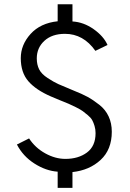

<svg xmlns="http://www.w3.org/2000/svg" viewBox="-20 -830 624 925"><path d="M61.5 -133.8 120.1 -163.1Q149.4 -118.2 197.8 -91.3Q246.1 -64.5 294.9 -64.5Q357.4 -64.5 398.9 -95.2Q440.4 -126 440.4 -188.5Q440.4 -207 435.5 -223.1Q430.7 -239.3 424.3 -251Q418 -262.7 403.3 -274.9Q388.7 -287.1 378.9 -294.4Q369.1 -301.8 345.7 -313.5Q322.3 -325.2 310.5 -330.1Q298.8 -335 268.6 -347.2Q238.3 -359.4 225.6 -365.2Q153.3 -396.5 116.7 -438.5Q80.1 -480.5 80.1 -549.8Q80.1 -614.3 127.4 -666.5Q174.8 -718.8 257.8 -727.5V-809.6H329.1V-726.6Q382.8 -723.6 431.2 -689.5Q479.5 -655.3 498 -613.3L439.5 -585Q381.8 -667 293 -667Q230.5 -667 193.8 -633.3Q157.2 -599.6 157.2 -548.8Q157.2 -518.6 168.5 -496.1Q179.7 -473.6 209.5 -454.1Q239.3 -434.6 261.2 -424.8Q283.2 -415 335 -393.6Q375 -377.9 401.9 -363.3Q428.7 -348.6 458.5 -325.2Q488.3 -301.8 503.4 -269Q518.6 -236.3 518.6 -195.3Q518.6 -109.4 464.8 -59.6Q411.1 -9.8 329.1 -1V75.2H257.8V-2.9Q201.2 -6.8 146 -42Q90.8 -77.1 61.5 -133.8Z"/></svg>

Font: Batunionen A1
Style: Regular
Weight: 400
Designer: HanYang I&C Co.,Ltd.
Foundry: HanYang I&C Co.,Ltd.
Version: Version 2.50; ttfautohint (v1.6)